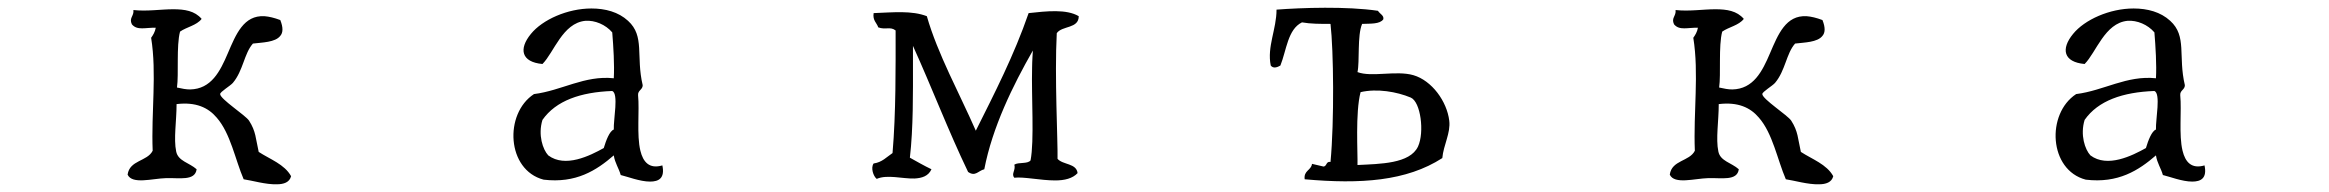

<svg xmlns="http://www.w3.org/2000/svg" viewBox="-20 -509 6040 498"><path d="M735 -52C718 -83 680 -96 651 -115C643 -150 644 -168 626 -196C617 -210 551 -252 551 -265C551 -271 577 -286 584 -294C611 -326 613 -370 636 -396C660 -399 694 -399 707 -416C714 -424 715 -437 707 -457C691 -463 678 -466 666 -467C612 -470 592 -420 571 -371C551 -324 528 -278 473 -277C463 -277 452 -279 439 -282C444 -316 437 -390 447 -427C464 -439 490 -443 503 -460C485 -481 459 -485 429 -485C397 -485 361 -479 326 -483C328 -467 314 -463 322 -446C336 -429 358 -438 384 -437C382 -426 377 -418 372 -411C387 -318 372 -218 376 -118C362 -90 316 -94 311 -56C323 -30 375 -46 411 -47C445 -48 486 -39 490 -70C471 -87 442 -91 437 -116C430 -149 438 -195 438 -239C488 -245 520 -230 542 -204C578 -163 590 -95 612 -44C633 -41 670 -30 698 -31C716 -31 731 -36 735 -52Z M1698 -80C1664 -70 1648 -89 1641 -118C1631 -159 1639 -222 1635 -262C1634 -275 1647 -276 1647 -288C1629 -364 1653 -415 1609 -455C1584 -478 1550 -487 1514 -487C1452 -487 1387 -458 1357 -421C1325 -382 1332 -348 1387 -343C1417 -373 1439 -449 1498 -455C1523 -457 1551 -445 1568 -425C1571 -388 1574 -341 1572 -306C1496 -314 1437 -274 1365 -265C1287 -214 1294 -68 1390 -43C1474 -33 1527 -67 1572 -106C1575 -86 1585 -73 1590 -55C1607 -51 1640 -38 1666 -38C1689 -38 1705 -47 1698 -80ZM1572 -173C1561 -169 1552 -145 1546 -125C1510 -105 1446 -73 1402 -106C1388 -121 1375 -159 1387 -198C1422 -248 1486 -270 1568 -273C1585 -266 1571 -200 1572 -173Z M2778 -467C2746 -486 2694 -480 2648 -475C2610 -365 2560 -268 2511 -170C2469 -266 2412 -369 2384 -467C2345 -482 2298 -477 2246 -475C2243 -456 2254 -450 2258 -438C2277 -431 2289 -441 2303 -430C2303 -337 2304 -216 2295 -112C2280 -102 2268 -88 2246 -85C2238 -74 2245 -52 2254 -45C2281 -57 2321 -45 2352 -46C2371 -47 2388 -52 2396 -70C2377 -79 2358 -90 2340 -100C2349 -178 2348 -268 2348 -345V-390C2397 -282 2440 -169 2491 -63C2510 -50 2517 -66 2533 -70C2554 -179 2607 -287 2659 -378C2659 -378 2657 -349 2657 -334C2655 -257 2663 -144 2653 -93C2645 -83 2622 -89 2611 -82C2615 -67 2602 -58 2611 -48C2635 -51 2679 -41 2717 -41C2741 -41 2762 -46 2775 -60C2772 -86 2737 -81 2723 -97C2724 -142 2715 -311 2721 -423C2735 -443 2778 -434 2778 -467Z M3739 -196C3733 -246 3694 -300 3646 -314C3601 -327 3538 -308 3501 -322C3507 -349 3500 -417 3513 -447C3535 -448 3559 -446 3568 -459C3570 -469 3560 -472 3554 -481C3473 -493 3356 -489 3291 -484C3291 -433 3266 -388 3276 -339C3283 -330 3294 -335 3301 -339C3317 -379 3320 -433 3357 -451C3379 -447 3405 -447 3431 -447C3439 -378 3441 -195 3431 -89C3419 -91 3422 -78 3413 -77C3403 -79 3393 -82 3383 -84C3381 -67 3361 -67 3364 -44C3509 -31 3628 -39 3721 -99C3724 -133 3743 -164 3739 -196ZM3658 -129C3637 -84 3559 -84 3501 -81C3502 -110 3495 -217 3509 -270C3552 -280 3603 -271 3639 -256C3665 -245 3675 -166 3658 -129Z M4735 -52C4718 -83 4680 -96 4651 -115C4643 -150 4644 -168 4626 -196C4617 -210 4551 -252 4551 -265C4551 -271 4577 -286 4584 -294C4611 -326 4613 -370 4636 -396C4660 -399 4694 -399 4707 -416C4714 -424 4715 -437 4707 -457C4691 -463 4678 -466 4666 -467C4612 -470 4592 -420 4571 -371C4551 -324 4528 -278 4473 -277C4463 -277 4452 -279 4439 -282C4444 -316 4437 -390 4447 -427C4464 -439 4490 -443 4503 -460C4485 -481 4459 -485 4429 -485C4397 -485 4361 -479 4326 -483C4328 -467 4314 -463 4322 -446C4336 -429 4358 -438 4384 -437C4382 -426 4377 -418 4372 -411C4387 -318 4372 -218 4376 -118C4362 -90 4316 -94 4311 -56C4323 -30 4375 -46 4411 -47C4445 -48 4486 -39 4490 -70C4471 -87 4442 -91 4437 -116C4430 -149 4438 -195 4438 -239C4488 -245 4520 -230 4542 -204C4578 -163 4590 -95 4612 -44C4633 -41 4670 -30 4698 -31C4716 -31 4731 -36 4735 -52Z M5698 -80C5664 -70 5648 -89 5641 -118C5631 -159 5639 -222 5635 -262C5634 -275 5647 -276 5647 -288C5629 -364 5653 -415 5609 -455C5584 -478 5550 -487 5514 -487C5452 -487 5387 -458 5357 -421C5325 -382 5332 -348 5387 -343C5417 -373 5439 -449 5498 -455C5523 -457 5551 -445 5568 -425C5571 -388 5574 -341 5572 -306C5496 -314 5437 -274 5365 -265C5287 -214 5294 -68 5390 -43C5474 -33 5527 -67 5572 -106C5575 -86 5585 -73 5590 -55C5607 -51 5640 -38 5666 -38C5689 -38 5705 -47 5698 -80ZM5572 -173C5561 -169 5552 -145 5546 -125C5510 -105 5446 -73 5402 -106C5388 -121 5375 -159 5387 -198C5422 -248 5486 -270 5568 -273C5585 -266 5571 -200 5572 -173Z"/></svg>

Font: Yuji Syuku Std R
Style: Regular
Weight: 400
Designer: Kataoka Yuji
Foundry: Kinuta Font Factory
Version: Version 3.000;hotconv 1.0.111;makeotfexe 2.5.65597